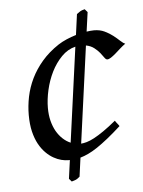

<svg xmlns="http://www.w3.org/2000/svg" viewBox="-48 -633 518 696"><g transform="rotate(-5 211.0 -285.0)"><path d="M122.1 -249Q122.1 -224.1 127.4 -202.6Q132.8 -181.2 142.3 -164.3Q151.9 -147.5 165 -135.3Q178.2 -123 193.4 -116.7L240.7 -461.9Q212.4 -455.1 190.2 -432.4Q168 -409.7 152.8 -379.2Q137.7 -348.6 129.9 -314.2Q122.1 -279.8 122.1 -249ZM286.1 -512.7Q293 -513.7 299.8 -514.4Q306.6 -515.1 313 -515.1Q334.5 -515.1 351.3 -507.1Q368.2 -499 381.3 -488.8Q394.5 -478.5 404.5 -469Q414.6 -459.5 421.9 -457Q411.6 -449.7 401.6 -440.7Q391.6 -431.6 382.6 -423.8Q373.5 -416 365.7 -410.9Q357.9 -405.8 352.1 -405.8Q347.2 -405.8 342 -413.3Q336.9 -420.9 328.9 -430.9Q320.8 -440.9 308.8 -450.2Q296.9 -459.5 279.3 -462.9L231 -109.9Q239.7 -110.4 251.7 -113.8Q263.7 -117.2 279.3 -125.5Q294.9 -133.8 314.7 -147.5Q334.5 -161.1 359.9 -182.1Q363.8 -175.8 368.2 -170.7Q372.6 -165.5 375 -161.1Q348.1 -136.7 326.4 -119.4Q304.7 -102.1 286.4 -89.8Q268.1 -77.6 252.9 -70.6Q237.8 -63.5 224.1 -59.6L214.8 8.8Q210.4 12.7 207.3 14.9Q204.1 17.1 201.2 18.6Q198.2 20 194.6 21Q190.9 22 185.1 23.9L175.8 13.2L185.1 -54.2H179.2Q168 -54.2 154.3 -57.6Q140.6 -61 126.2 -69.1Q111.8 -77.1 98.4 -90.6Q85 -104 74.2 -123.5Q63.5 -143.1 57.1 -169.4Q50.8 -195.8 50.8 -230Q50.8 -262.7 57.6 -296.1Q64.5 -329.6 79.8 -361.3Q95.2 -393.1 120.1 -422.1Q145 -451.2 181.2 -475.1Q194.8 -483.9 211.7 -491.2Q228.5 -498.5 246.6 -503.9L256.8 -579.1Q263.2 -583.5 266.1 -585.7Q269 -587.9 271.2 -589.1Q273.4 -590.3 276.4 -591.3Q279.3 -592.3 286.1 -594.2L295.9 -583Z"/></g></svg>

Font: GentiumAlt
Style: Italic
Weight: 400
Italic angle: -7°
Designer: J. Victor Gaultney
Version: Version 1.02; 2005; OFL release